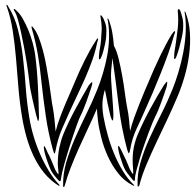

<svg xmlns="http://www.w3.org/2000/svg" viewBox="-20 -767 806 794"><path d="M737 -644Q736 -632 731.5 -611Q727 -590 721.5 -570Q716 -550 710.5 -535.5Q705 -521 701 -523Q700 -524 700 -529Q700 -534 700.5 -540.5Q701 -547 701.5 -553Q702 -559 703 -562Q704 -569 706 -581Q708 -593 709.5 -605.5Q711 -618 712.5 -629.5Q714 -641 715 -649Q717 -668 717 -685Q717 -702 715 -721Q715 -723 715.5 -726Q716 -729 718 -729Q724 -729 726 -721Q731 -707 735 -690.5Q739 -674 737 -644ZM748 -714Q763 -674 765.5 -629.5Q768 -585 762 -540Q756 -495 743.5 -451.5Q731 -408 715 -370Q694 -320 671 -271.5Q648 -223 626 -176.5Q604 -130 585.5 -86Q567 -42 556 0Q555 3 552 4.5Q549 6 549 0Q547 -48 561.5 -97Q576 -146 598.5 -195.5Q621 -245 646.5 -295Q672 -345 693 -397Q706 -429 718 -469Q730 -509 738 -551Q746 -593 748 -635Q750 -677 744 -712Q742 -722 745 -719L746 -718Q747 -717 747 -716Q747 -715 748 -714ZM419 -614Q418 -602 414.5 -585.5Q411 -569 407 -554.5Q403 -540 398.5 -530Q394 -520 390 -522Q389 -522 389 -527Q389 -532 389.5 -538.5Q390 -545 390.5 -551Q391 -557 392 -560Q398 -589 399 -621Q401 -639 400.5 -654.5Q400 -670 397 -689Q397 -691 395.5 -697.5Q394 -704 397 -704Q399 -704 403 -698L407 -692Q411 -683 414 -675Q417 -667 418.5 -659Q420 -651 420 -640Q420 -629 419 -614ZM670 -429Q673 -427 671 -419Q669 -411 669 -408Q665 -396 659.5 -379.5Q654 -363 647.5 -345.5Q641 -328 634.5 -312Q628 -296 622 -285Q619 -279 611.5 -261.5Q604 -244 595 -219.5Q586 -195 576 -166.5Q566 -138 558 -111Q550 -84 544 -61.5Q538 -39 538 -26Q538 -21 536 -19Q535 -18 534 -19Q533 -19 529 -23Q524 -30 515 -40.5Q506 -51 499 -62Q493 -72 487 -88.5Q481 -105 476 -121.5Q471 -138 469 -150Q467 -162 470 -164Q471 -164 474 -159.5Q477 -155 480 -149Q483 -143 485.5 -137.5Q488 -132 489 -130Q496 -117 501.5 -104.5Q507 -92 512 -79Q517 -66 523 -56.5Q529 -47 530 -48Q531 -48 531 -53.5Q531 -59 530.5 -66Q530 -73 529.5 -79.5Q529 -86 529 -89Q527 -127 533.5 -158Q540 -189 551 -214Q573 -265 601.5 -317.5Q630 -370 658 -415Q660 -417 664.5 -423Q669 -429 670 -429ZM530 0Q494 -18 468.5 -50.5Q443 -83 426 -120.5Q409 -158 399 -197Q389 -236 385 -269Q383 -284 382 -298.5Q381 -313 381 -318Q363 -276 343 -234Q323 -192 305 -151.5Q287 -111 272 -72.5Q257 -34 248 0Q247 4 244 7Q241 7 241 0Q240 -48 254 -96Q268 -144 289.5 -193.5Q311 -243 336 -293.5Q361 -344 382 -396Q395 -428 405.5 -463.5Q416 -499 423 -535.5Q430 -572 431 -609.5Q432 -647 426 -682Q425 -687 424 -688.5Q423 -690 425 -690Q428 -690 430 -685Q440 -658 444.5 -631.5Q449 -605 451 -578Q463 -556 471 -522.5Q479 -489 485.5 -453Q492 -417 496.5 -382Q501 -347 506 -321Q511 -298 513.5 -273Q516 -248 518 -225Q525 -253 535.5 -282Q546 -311 557 -338.5Q568 -366 578 -390Q588 -414 596 -432Q605 -454 617 -481Q629 -508 641.5 -534Q654 -560 666.5 -583.5Q679 -607 689 -623Q694 -630 697.5 -634.5Q701 -639 703 -638Q705 -636 703.5 -631.5Q702 -627 700 -622Q690 -586 676 -546.5Q662 -507 646 -467Q630 -427 613.5 -388Q597 -349 581 -314Q564 -275 545 -235Q526 -195 518 -147Q516 -136 513.5 -133.5Q511 -131 506 -148Q481 -242 470 -336.5Q459 -431 445 -527Q442 -498 440 -478Q438 -458 440 -430Q442 -394 445 -358.5Q448 -323 449 -292Q449 -289 448.5 -279Q448 -269 445 -269Q444 -268 443 -270.5Q442 -273 440.5 -277Q439 -281 437.5 -284.5Q436 -288 436 -290Q431 -310 425 -339Q419 -368 414 -396Q406 -371 404 -345.5Q402 -320 408 -284Q415 -246 426 -206.5Q437 -167 452.5 -130Q468 -93 488 -60Q508 -27 533 -3Q536 -1 535 0.5Q534 2 530 0ZM385 -608Q387 -606 385 -601Q383 -596 382 -592Q375 -556 362.5 -520.5Q350 -485 335 -450.5Q320 -416 303.5 -381.5Q287 -347 271 -312Q254 -274 236.5 -234Q219 -194 210 -145Q208 -135 206 -132Q204 -129 199 -147Q180 -215 169.5 -286.5Q159 -358 151 -432Q146 -484 137 -538.5Q128 -593 111 -651Q110 -657 111 -658Q112 -659 114 -656.5Q116 -654 118 -652Q130 -638 140 -612.5Q150 -587 158 -556.5Q166 -526 172 -492Q178 -458 183 -426Q188 -394 191.5 -366Q195 -338 199 -319Q203 -296 205.5 -271.5Q208 -247 210 -223Q217 -251 227.5 -279.5Q238 -308 249.5 -335Q261 -362 271.5 -386Q282 -410 289 -427Q308 -473 330.5 -518Q353 -563 374 -595Q377 -600 380 -604.5Q383 -609 385 -608ZM141 -290Q142 -287 141 -277Q140 -267 138 -267Q136 -266 134 -275.5Q132 -285 130 -289Q127 -302 122.5 -321Q118 -340 113.5 -360Q109 -380 105.5 -399Q102 -418 101 -432Q100 -439 97.5 -459.5Q95 -480 90.5 -508.5Q86 -537 80 -569Q74 -601 67.5 -631Q61 -661 54.5 -684.5Q48 -708 41 -719Q35 -727 38 -729Q40 -731 43 -728Q46 -725 48 -723Q62 -711 74.5 -689Q87 -667 97.5 -641.5Q108 -616 115 -590Q122 -564 125 -543Q133 -483 136.5 -415.5Q140 -348 141 -290ZM360 -427Q363 -426 361 -418Q359 -410 358 -407Q354 -395 348.5 -378.5Q343 -362 336.5 -344.5Q330 -327 323.5 -311Q317 -295 311 -284Q307 -276 295.5 -244Q284 -212 271 -171.5Q258 -131 246.5 -90.5Q235 -50 232 -25Q231 -18 229 -18Q226 -17 221 -22Q216 -28 207 -38.5Q198 -49 192 -60Q187 -70 180.5 -87Q174 -104 169 -120.5Q164 -137 162 -149.5Q160 -162 163 -163Q164 -163 166.5 -158.5Q169 -154 172 -147.5Q175 -141 177.5 -135Q180 -129 182 -127Q188 -114 193 -102.5Q198 -91 203 -78Q208 -64 214.5 -54.5Q221 -45 222 -47Q222 -47 222 -52.5Q222 -58 221 -64.5Q220 -71 219.5 -78Q219 -85 219 -88Q219 -126 225.5 -156.5Q232 -187 242 -212Q263 -263 291.5 -315.5Q320 -368 347 -414Q349 -416 353.5 -421.5Q358 -427 360 -427ZM71 -285Q61 -345 56 -407Q51 -469 46 -528Q41 -587 32.5 -641Q24 -695 8 -740Q7 -742 6.5 -743.5Q6 -745 8 -747Q9 -748 11 -745Q13 -742 14 -740Q41 -698 54.5 -643.5Q68 -589 75 -528.5Q82 -468 86.5 -405Q91 -342 101 -282Q107 -244 118.5 -205Q130 -166 146 -129.5Q162 -93 182 -60Q202 -27 226 -2Q227 -1 226 0.5Q225 2 221 0Q188 -21 163 -51.5Q138 -82 120 -119.5Q102 -157 90 -199Q78 -241 71 -285Z"/></svg>

Font: Akronim
Style: Regular
Weight: 400
Designer: Grzegorz Klimczewski
Foundry: Fonty.PL
Version: Version 1.001